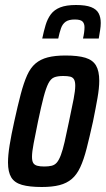

<svg xmlns="http://www.w3.org/2000/svg" viewBox="-20 -740 423 768"><path d="M147 8Q98 8 68 -0.5Q38 -9 25 -30.5Q12 -52 12 -90Q12 -119 18.5 -159.5Q25 -200 37 -254Q51 -318 63 -363.5Q75 -409 88.5 -439Q102 -469 122 -486Q142 -503 171 -510.5Q200 -518 242 -518Q292 -518 321.5 -509Q351 -500 364 -478Q377 -456 377 -417Q377 -388 370 -348Q363 -308 352 -254Q338 -191 326.5 -146Q315 -101 301 -71Q287 -41 267 -24Q247 -7 218 0.5Q189 8 147 8ZM157 -74Q174 -74 186.5 -77Q199 -80 207.5 -90Q216 -100 223.5 -120Q231 -140 238.5 -172.5Q246 -205 256 -254Q268 -310 274.5 -344Q281 -378 281 -397Q281 -414 276 -422.5Q271 -431 260.5 -433.5Q250 -436 233 -436Q210 -436 196.5 -430.5Q183 -425 173.5 -406.5Q164 -388 154.5 -352Q145 -316 132 -254Q121 -200 114.5 -166Q108 -132 108 -113Q108 -96 113 -88Q118 -80 129 -77Q140 -74 157 -74ZM149 -586Q155 -615 162.5 -640Q170 -665 183.5 -683Q197 -701 221 -710.5Q245 -720 284 -720Q323 -720 344.5 -711.5Q366 -703 374.5 -687Q383 -671 383 -648Q383 -635 380.5 -619.5Q378 -604 375 -586H312Q315 -599 316.5 -610.5Q318 -622 318 -631Q318 -646 310 -654Q302 -662 279 -662Q255 -662 242.5 -653Q230 -644 224 -627Q218 -610 213 -586Z"/></svg>

Font: Saira ExtraCondensed SemiBold
Style: Italic
Weight: 600
Width: 2
Italic angle: -12°
Designer: Hector Gatti with collaboration of the Omnibus-Type team
Foundry: Omnibus-Type
Version: Version 1.101